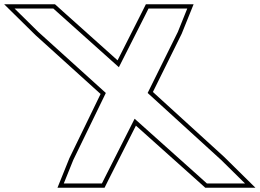

<svg xmlns="http://www.w3.org/2000/svg" viewBox="-370 -810 1218 900"><path d="M187.2 -494.9 311.2 -740 326.2 -770H507.8L463.5 -660L322.1 -374.2L666.9 -60L778.5 50H599.9L566.6 20L261 -253.4L122.7 20L107.7 50H-71L-26.6 -60L126.1 -374.2L-190 -660L-301.7 -770H-120L-86.7 -740ZM181.1 -527.2 -73.3 -754.9 -112.3 -790H-350.5L-203.8 -645.5L101.5 -369.4L-44.9 -68.1L-100.6 70H120.1L140.5 29L267.1 -221.1L553.2 34.9L592.2 70H827.3L680.7 -74.5L346.7 -378.8L481.7 -651.8L537.5 -790H313.8L293.3 -749Z"/></svg>

Font: Nordica Plus
Style: NordicaClassicRgExtOpOblOl
Weight: 500
Version: Version 1.01